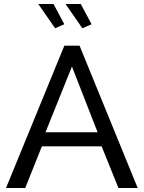

<svg xmlns="http://www.w3.org/2000/svg" viewBox="-20 -938 717 958"><path d="M10 0H106L189 -208H487L571 0H667L377 -710H301ZM207 -278 339 -606 467 -278ZM391 -797 437 -817 383 -918H307ZM255 -797 301 -817 247 -918H171Z"/></svg>

Font: Raleway Med
Style: Regular
Weight: 500
Designer: Matt McInerney, Pablo Impallari, Rodrigo Fuenzalida
Foundry: Matt McInerney, Pablo Impallari, Rodrigo Fuenzalida
Version: Version 3.00 July 28, 2015